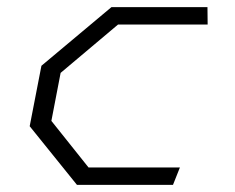

<svg xmlns="http://www.w3.org/2000/svg" viewBox="-20 -520 660 540"><path d="M196.5 0H466.5L486 -49H229L124.5 -180L150.5 -315L312 -451H564L563.5 -500H293.5L96.5 -335L63.5 -165Z"/></svg>

Font: Monaspace Krypton ExtraLight
Style: Italic
Weight: 200
Italic angle: -11°
Designer: Riley Cran & the Lettermatic Team
Foundry: Lettermatic
Version: Version 1.101 (Monaspace Krypton)